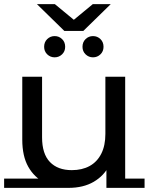

<svg xmlns="http://www.w3.org/2000/svg" viewBox="-22 -902 721 931"><path d="M310 9Q245 9 194.5 -16.5Q144 -42 115 -93.5Q86 -145 86 -225V-530H182V-236Q182 -156 220 -116.5Q258 -77 326 -77Q376 -77 412.5 -97Q449 -117 469 -156.5Q489 -196 489 -253V-530H585V8H494V-139L509 -102Q483 -50 432.5 -20.5Q382 9 310 9ZM-2 9V-36H314L310 9ZM494 9V-36H679V9ZM429 -624Q408 -624 393 -638.5Q378 -653 378 -675Q378 -698 393 -712.5Q408 -727 429 -727Q450 -727 465 -712.5Q480 -698 480 -675Q480 -653 465 -638.5Q450 -624 429 -624ZM243 -624Q222 -624 207 -638.5Q192 -653 192 -675Q192 -698 207 -712.5Q222 -727 243 -727Q264 -727 279 -712.5Q294 -698 294 -675Q294 -653 279 -638.5Q264 -624 243 -624ZM290 -752 157 -882H244L376 -773H296L428 -882H515L382 -752Z"/></svg>

Font: Montserrat Underline Thin Medium
Style: Regular
Weight: 500
Version: Version 9.000